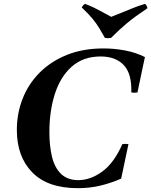

<svg xmlns="http://www.w3.org/2000/svg" viewBox="-20 -968 790 1003"><path d="M387 15Q229 15 148.5 -67.5Q68 -150 68 -289Q68 -375 98 -452Q128 -529 186.5 -588Q245 -647 329 -681Q413 -715 521 -715Q577 -715 633 -704.5Q689 -694 737 -670L698 -485Q682 -482 666 -485Q669 -583 626.5 -628Q584 -673 506 -673Q415 -673 355.5 -620.5Q296 -568 267 -478.5Q238 -389 238 -278Q238 -204 252 -147.5Q266 -91 299.5 -59Q333 -27 389 -27Q453 -27 514.5 -72Q576 -117 619 -215Q635 -218 651 -215L613 -35Q558 -11 503 2Q448 15 387 15ZM738 -948Q743 -943 746 -938Q749 -933 750 -925Q716 -902 690.5 -883.5Q665 -865 644 -847.5Q623 -830 603 -811.5Q583 -793 560 -770Q543 -767 528 -770Q513 -797 498.5 -821Q484 -845 463 -870.5Q442 -896 407 -929Q413 -941 424 -948Q453 -937 474 -926.5Q495 -916 515 -905Q535 -894 561 -880Q592 -892 618.5 -903Q645 -914 673.5 -925.5Q702 -937 738 -948Z"/></svg>

Font: Poltawski Nowy
Style: Bold Italic
Weight: 700
Italic angle: -12°
Designer: Adam Pótawski, Mateusz Machalski, Borys Kosmynka, Ania Wieluska
Foundry: Capitalics.wtf
Version: Version 1.001;gftools[0.9.25]